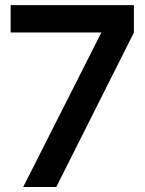

<svg xmlns="http://www.w3.org/2000/svg" viewBox="-20 -748 579 768"><path d="M72.8 0 385.3 -617.7V-618.2H22.5V-727.5H515.6V-617.7L205.1 0Z"/></svg>

Font: Inter Display SemiBold
Style: Regular
Weight: 600
Designer: Rasmus Andersson
Foundry: rsms
Version: Version 4.001;git-9221beed3